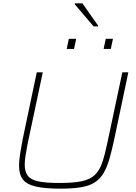

<svg xmlns="http://www.w3.org/2000/svg" viewBox="-20 -1121 816 1149"><path d="M344 8Q250 8 195 -4.5Q140 -17 117 -47Q94 -77 94 -129Q94 -161 100.5 -201.5Q107 -242 117 -294L200 -688H236L146 -264Q138 -224 133 -192Q128 -160 128 -135Q128 -93 146.5 -69Q165 -45 210 -35.5Q255 -26 335 -26Q419 -26 469 -36.5Q519 -47 547 -73.5Q575 -100 591 -146Q607 -192 622 -264L712 -688H748L665 -294Q650 -223 635 -171Q620 -119 599.5 -84.5Q579 -50 547 -29.5Q515 -9 465.5 -0.5Q416 8 344 8ZM600 -828 613 -889H656L643 -828ZM379 -828 392 -889H436L423 -828ZM540 -963 427 -1096 428 -1101H473L567 -968L566 -963Z"/></svg>

Font: Saira SemiExpanded Thin
Style: Italic
Weight: 250
Width: 6
Italic angle: -12°
Designer: Hector Gatti with collaboration of the Omnibus-Type team
Foundry: Omnibus-Type
Version: Version 1.101